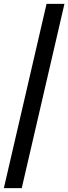

<svg xmlns="http://www.w3.org/2000/svg" viewBox="-32 -810 355 998"><path d="M303 -790 81 168H-12L210 -790Z"/></svg>

Font: Prodigy Sans Medium
Style: Italic
Weight: 500
Italic angle: -13°
Designer: Wei Huang
Foundry: Wei Huang
Version: Version 1.003; ttfautohint (v1.8.3)